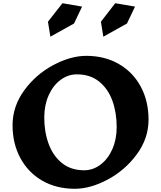

<svg xmlns="http://www.w3.org/2000/svg" viewBox="-20 -1153 1000 1193"><path d="M903 -410Q903 -293 830 -194Q757 -95 649.5 -37.5Q542 20 445 20Q330 20 242.5 -30.5Q155 -81 106.5 -171Q58 -261 58 -375Q58 -492 130.5 -591.5Q203 -691 311 -748.5Q419 -806 516 -806Q631 -806 719 -755Q807 -704 855 -614Q903 -524 903 -410ZM255 -423Q255 -333 282.5 -258.5Q310 -184 365.5 -139.5Q421 -95 503 -95Q558 -95 604.5 -130Q651 -165 678 -226Q705 -287 705 -363Q705 -454 678 -528Q651 -602 595.5 -646.5Q540 -691 458 -691Q402 -691 355.5 -656Q309 -621 282 -560Q255 -499 255 -423ZM440 -1007 293 -925 278 -1018 368 -1133 490 -1112ZM769 -1007 622 -925 607 -1018 696 -1133 819 -1112Z"/></svg>

Font: Inknut Antiqua
Style: Bold
Weight: 700
Designer: Claus Eggers Sørensen
Foundry: Claus Eggers Sørensen
Version: Version 1.003; ttfautohint (v1.8.2) -l 8 -r 50 -G 200 -x 14 